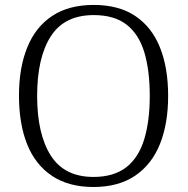

<svg xmlns="http://www.w3.org/2000/svg" viewBox="-20 -745 757 775"><path d="M357.4 9.8Q256.8 9.8 189.9 -35.2Q122.6 -80.1 89.6 -162.6Q56.6 -245.1 56.6 -358.9Q56.6 -472.2 90.3 -554.2Q123.5 -636.2 190.7 -680.7Q257.8 -725.1 358.4 -725.1Q459.5 -725.1 526.1 -680.4Q592.8 -635.7 625.7 -553.5Q658.7 -471.2 658.7 -357.9Q658.7 -246.6 626 -164.6Q593.3 -82 525.9 -36.1Q458.5 9.8 357.4 9.8ZM357.4 -30.8Q439 -30.8 489.7 -69.8Q539.6 -108.9 562 -182.4Q584.5 -255.9 584.5 -357.9Q584.5 -460.9 562.5 -534.2Q540.5 -606.9 491 -645.5Q441.4 -684.1 358.4 -684.1Q239.7 -684.1 184.8 -598.1Q129.9 -512.2 129.9 -357.9Q129.9 -204.1 184.8 -117.4Q239.7 -30.8 357.4 -30.8Z"/></svg>

Font: Koh Santepheap Light
Style: Regular
Weight: 300
Designer: Danh Hong
Version: Version 2.002; ttfautohint (v1.8.3)